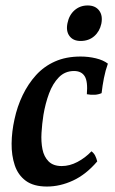

<svg xmlns="http://www.w3.org/2000/svg" viewBox="-20 -674 421 703"><path d="M152 9Q103 9 74.5 -12Q46 -33 34 -69Q22 -105 22.5 -148.5Q23 -192 33 -237Q43 -284 63 -325.5Q83 -367 112 -399Q141 -431 181.5 -449Q222 -467 275 -467Q304 -467 331 -460.5Q358 -454 375 -441Q366 -416 360.5 -388Q355 -360 352 -333Q330 -323 298 -329Q302 -376 290 -395Q278 -414 251 -414Q218 -414 195.5 -391Q173 -368 159.5 -331.5Q146 -295 139 -253Q134 -221 132 -188Q130 -155 135.5 -127.5Q141 -100 158 -83Q175 -66 206 -66Q235 -66 263.5 -81Q292 -96 315 -120Q324 -113 328.5 -104Q333 -95 336 -83Q295 -35 247.5 -13Q200 9 152 9ZM275 -524Q248 -524 234.5 -542Q221 -560 227 -589Q233 -619 253 -636.5Q273 -654 301 -654Q329 -654 343 -635.5Q357 -617 351 -587Q345 -559 325 -541.5Q305 -524 275 -524Z"/></svg>

Font: Vollkorn Medium
Style: Italic
Weight: 500
Italic angle: -11°
Designer: Friedrich Althausen
Foundry: Friedrich Althausen
Version: Version 5.000